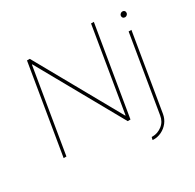

<svg xmlns="http://www.w3.org/2000/svg" viewBox="-194 -939 1378 1357"><g transform="rotate(-30 495.0 -261.0)"><path d="M734.4 -727.3 613.6 0H590.9L207.4 -684.7H204.5L90.9 0H68.2L188.9 -727.3H211.6L595.2 -42.6H598L711.6 -727.3ZM913.4 -545.5H936.1L832.4 79.5Q826 117.9 803.8 146Q781.6 174 750.5 189.3Q719.5 204.5 686.1 204.5Q680.4 204.5 676.1 203.1L681.8 181.8H690.3Q730.8 181.8 766.5 154.7Q802.2 127.5 809.7 79.5ZM942.5 -644.9Q931.8 -644.9 925.6 -652.3Q919.4 -659.8 921.2 -670.5Q922.6 -677.9 929.7 -684.1Q936.8 -690.3 945.3 -690.3Q956 -690.3 962.2 -682.9Q968.4 -675.4 966.6 -664.8Q965.2 -657 958.1 -650.9Q951 -644.9 942.5 -644.9Z"/></g></svg>

Font: Inter Thin  BETA
Style: Italic
Weight: 100
Italic angle: -9.39999°
Designer: Rasmus Andersson
Foundry: rsms
Version: Version 3.011;git-f93a4a705